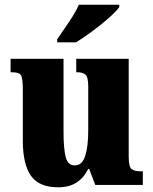

<svg xmlns="http://www.w3.org/2000/svg" viewBox="-20 -786 651 816"><path d="M227 10Q146 10 111.5 -39Q77 -88 77 -188V-407Q77 -450 70 -464.5Q63 -479 29 -479H25V-536H250V-226Q250 -155 259 -119Q268 -83 298 -83Q329 -83 342 -123Q355 -163 355 -232V-418Q355 -460 342.5 -469.5Q330 -479 307 -479H304V-536H527V-119Q527 -76 540 -67Q553 -58 576 -58H587V0H385L359 -68H355Q336 -30 305 -10Q274 10 227 10ZM223 -619Q236 -639 254 -664.5Q272 -690 289 -717Q306 -744 315 -766H487V-756Q478 -743 457.5 -723.5Q437 -704 409.5 -682Q382 -660 354 -640Q326 -620 303 -606H223Z"/></svg>

Font: Noto Serif Condensed Black
Style: Regular
Weight: 900
Width: 3
Designer: Monotype Design Team
Foundry: Monotype Imaging Inc.
Version: Version 2.015; ttfautohint (v1.8.4.7-5d5b)